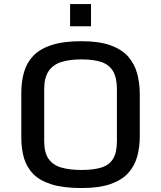

<svg xmlns="http://www.w3.org/2000/svg" viewBox="-20 -928 805 959"><path d="M387.2 11.2Q295.9 11.2 237.1 -7.3Q178.2 -25.9 145.5 -59.6Q112.8 -93.3 99.6 -139.2Q86.4 -185.1 86.4 -239.7V-462.9Q86.4 -518.6 99.4 -565.7Q112.3 -612.8 145 -647.9Q177.7 -683.1 236.6 -702.6Q295.4 -722.2 387.2 -722.2Q475.1 -722.2 532 -701.7Q588.9 -681.2 620.6 -644.8Q652.3 -608.4 665.3 -560.3Q678.2 -512.2 678.2 -456.5V-247.1Q678.2 -192.9 665.3 -146Q652.3 -99.1 620.4 -63.7Q588.4 -28.3 531.5 -8.5Q474.6 11.2 387.2 11.2ZM387.2 -79.1Q447.3 -79.1 486.6 -91.3Q525.9 -103.5 544.9 -134.8Q564 -166 564 -224.1V-481.4Q564 -539.6 544.7 -572.3Q525.4 -605 486.1 -618.2Q446.8 -631.3 387.2 -631.3Q327.6 -631.3 286.1 -618.2Q244.6 -605 222.7 -572.5Q200.7 -540 200.7 -481.4V-224.1Q200.7 -166 222.4 -134.8Q244.1 -103.5 285.6 -91.3Q327.1 -79.1 387.2 -79.1ZM330.1 -796.9V-907.7H434.6V-796.9Z"/></svg>

Font: Monda Medium
Style: Regular
Weight: 500
Designer: Vernon Adams
Foundry: Vernon Adams
Version: Version 2.200